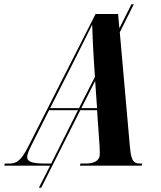

<svg xmlns="http://www.w3.org/2000/svg" viewBox="-85 -780 760 904"><path d="M-65 0H151L98 104H109L293 -261H372L384 -90C384 -78 385 -66 385 -56C385 -22 357 -10 318 -10H294L291 0H582L585 -10H574C539 -10 532 -30 526 -96L479 -628L545 -760H534L477 -647L471 -714H365L49 -92C14 -23 -6 -10 -41 -10H-62ZM254 -474C296 -559 327 -618 349 -664C350 -617 354 -536 358 -477L362 -418L287 -271H151ZM298 -271 363 -399 372 -271ZM127 -10C68 -10 43 -18 43 -40C43 -55 52 -74 66 -102L146 -261H282L156 -10Z"/></svg>

Font: Noto Serif Display Condensed
Style: Bold Italic
Weight: 700
Width: 3
Italic angle: -12°
Designer: Monotype Design Team
Foundry: Monotype Imaging Inc.
Version: Version 2.009